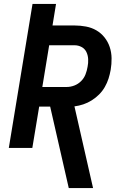

<svg xmlns="http://www.w3.org/2000/svg" viewBox="-20 -755 640 980"><path d="M331 205 236 -211H180L145 0H25L146 -735H266L248 -625H360Q390 -625 419 -619.5Q448 -614 472 -600Q496 -586 513.5 -564Q531 -542 540 -515Q549 -488 549.5 -458Q550 -428 545 -399Q541 -376 534 -354Q527 -332 515 -311Q503 -290 486 -273Q469 -256 448.5 -243Q428 -230 405.5 -222.5Q383 -215 360 -212L455 205ZM320 -311Q340 -311 359.5 -318.5Q379 -326 394 -341Q409 -356 416.5 -375.5Q424 -395 427 -414Q431 -433 430 -453Q429 -473 421 -489.5Q413 -506 396.5 -515Q380 -524 360 -524H231L196 -311Z"/></svg>

Font: Iosevka Curly Extended Oblique
Style: Bold
Weight: 700
Width: 7
Italic angle: -9°
Monospace: yes
Designer: Belleve Invis
Foundry: Belleve Invis
Version: Version 11.1.0; ttfautohint (v1.8.3)